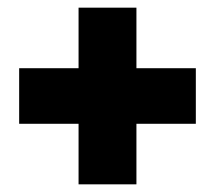

<svg xmlns="http://www.w3.org/2000/svg" viewBox="-20 -595 561 501"><path d="M336 -575V-417H491V-272H336V-114H185V-272H30V-417H185V-575Z"/></svg>

Font: Roundo
Style: Bold
Weight: 700
Designer: Namrata Goyal (Gurmukhi), Shiva Nallaperumal (Latin)
Foundry: Indian Type Foundry
Version: Version 1.000;PS 1.0;hotconv 1.0.88;makeotf.lib2.5.647800